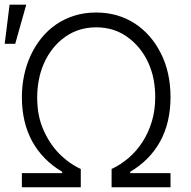

<svg xmlns="http://www.w3.org/2000/svg" viewBox="-39 -790 805 810"><path d="M53.3 -59.7H223.4V-65.3Q141 -114 97.3 -193Q53.6 -272 53.3 -379.6Q53.3 -426.8 62.7 -471.8Q72.1 -516.7 90.4 -556.3Q108.7 -595.9 135.7 -629.3Q162.6 -662.6 197.4 -686.6Q232.2 -710.6 274.7 -723.9Q317.1 -737.2 366.8 -737.2Q412.6 -737.2 453.5 -725.5Q494.3 -713.8 528.9 -691.4Q563.6 -669 591.6 -637.1Q619.7 -605.1 639.9 -564.6Q680.4 -484.4 680.4 -379.6Q680 -271.7 636.5 -193Q593 -114.3 510.3 -65.3V-59.7H680.4V0H431.8V-77.1Q469.8 -94.8 503.2 -123.4Q536.6 -152 561.6 -190.3Q586.6 -228.7 601.2 -276.3Q615.8 -323.9 615.8 -379.3Q616.1 -416.5 609.4 -452.9Q602.6 -489.3 587.9 -522.5Q573.2 -555.8 550.4 -584.5Q527.7 -613.3 496.4 -635.3Q440.7 -674.7 366.8 -674.7Q293.3 -674.7 237.2 -635.3Q206 -613.3 183.4 -584.5Q160.9 -555.8 146.3 -522.4Q131.7 -489 124.8 -452.6Q117.9 -416.2 117.9 -379.3Q117.9 -302.9 142.8 -245.4Q168.7 -185 209.7 -142.9Q250.7 -100.9 301.8 -77.1V0H53.3ZM1.4 -770.2H71.7L25.2 -605.1H-19.2Z"/></svg>

Font: Inter P Light
Style: Regular
Weight: 300
Designer: Rasmus Andersson
Foundry: rsms
Version: Version 3.018;git-588b23468